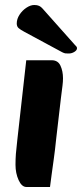

<svg xmlns="http://www.w3.org/2000/svg" viewBox="-20 -732 328 768"><path d="M86 16Q67 16 54.5 -11.5Q42 -39 42 -73Q42 -96 43.5 -116Q45 -136 49 -170L85 -491H187Q212 -491 222 -469Q232 -447 232 -419Q232 -405 230 -389.5Q228 -374 224 -342L205 -179Q200 -130 195 -95Q190 -60 186.5 -33.5Q183 -7 180 16ZM279 -553 150 -698Q144 -705 136.5 -708.5Q129 -712 117 -712Q102 -712 85.5 -701Q69 -690 58 -673Q47 -656 47 -638Q47 -626 54.5 -619.5Q62 -613 77 -605L229 -523Q237 -519 242 -518.5Q247 -518 255 -518Q267 -518 277.5 -524.5Q288 -531 288 -539Q288 -543 286 -545.5Q284 -548 279 -553Z"/></svg>

Font: Alkatra
Style: Bold
Weight: 700
Designer: Suman Bhandary
Version: Version 1.100;gftools[0.9.22]